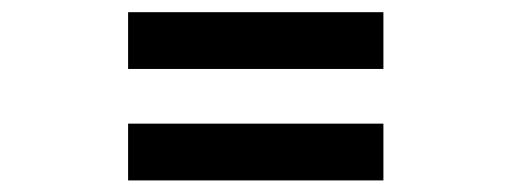

<svg xmlns="http://www.w3.org/2000/svg" viewBox="-20 -466 890 323"><path d="M195.5 -445.5H625V-350H195.5ZM195.5 -258H625V-162.5H195.5Z"/></svg>

Font: League Mono Wide Medium
Style: Regular
Weight: 500
Width: 8
Designer: Tyler Finck
Foundry: The League of Moveable Type / Tyler Finck
Version: Version 2.210